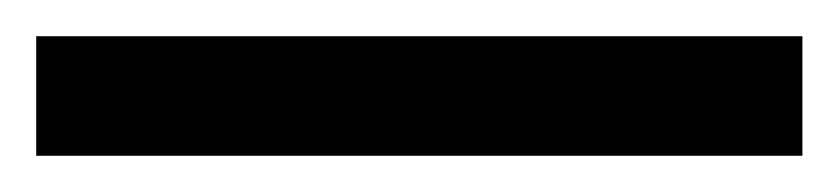

<svg xmlns="http://www.w3.org/2000/svg" viewBox="-22 66 463 106"><path d="M421 152V86H-2V152Z"/></svg>

Font: Noto Sans Gujarati ExtraCondensed SemiBold
Style: Regular
Weight: 600
Width: 2
Designer: Jelle Bosma - Monotype Design Team, Universal Thirst
Foundry: Monotype Imaging Inc.
Version: Version 2.106